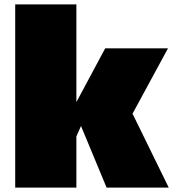

<svg xmlns="http://www.w3.org/2000/svg" viewBox="-20 -855 789 875"><path d="M49.3 0V-835H328.1V-389.6L459.5 -634.8H745.6L584 -336.9L749 0H465.8L349.1 -280.8L328.1 -233.4V0Z"/></svg>

Font: Coda ExtraBold
Style: Regular
Weight: 800
Version: Version 2.001; ttfautohint (v0.8) -r 50 -G 200 -x